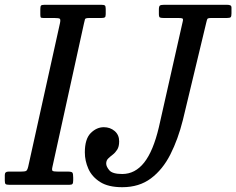

<svg xmlns="http://www.w3.org/2000/svg" viewBox="-66 -770 984 800"><path d="M287.5 -135Q287.5 -191 312 -215.5Q336.5 -240 366.5 -240Q393 -240 411.8 -224Q430.5 -208 430.5 -181Q430.5 -159 422.2 -146.2Q414 -133.5 403.5 -125.5Q393 -117.5 384.8 -109.5Q376.5 -101.5 376.5 -88.5Q376.5 -76 389.5 -60.5Q402.5 -45 443.5 -45Q497 -45 534.8 -92.8Q572.5 -140.5 596 -240L695.5 -681Q698 -691 694.2 -693Q690.5 -695 678 -695H617Q604.5 -695 600.2 -697.2Q596 -699.5 596 -712V-730Q596 -743.5 600.2 -746.8Q604.5 -750 617 -750H880.5Q887.5 -750 893 -748Q898.5 -746 898.5 -738V-714Q898.5 -701.5 895 -698.2Q891.5 -695 878.5 -695H814Q800 -695 798 -691Q796 -687 793.5 -676L696 -270Q676 -190 644 -126.8Q612 -63.5 563 -26.8Q514 10 443.5 10Q385 10 351 -11.8Q317 -33.5 302.2 -66.8Q287.5 -100 287.5 -135ZM-46 -17V-41Q-46 -55 -31 -55H21Q38 -55 43 -58Q48 -61 51.5 -75.5L184 -674Q187 -688.5 183.2 -691.8Q179.5 -695 161 -695H115Q105 -695 103.5 -698Q102 -701 102 -710.5V-732Q102 -743.5 105 -746.8Q108 -750 119 -750H356.5Q367 -750 370.8 -747.2Q374.5 -744.5 374.5 -733V-711Q374.5 -700 370.5 -697.5Q366.5 -695 355.5 -695H306Q290 -695 288.2 -690.2Q286.5 -685.5 284 -673L152.5 -75Q149 -60.5 153.5 -57.8Q158 -55 176 -55H217Q232.5 -55 235.8 -50.5Q239 -46 239 -30V-19Q239 -8 236.2 -4Q233.5 0 223 0H-27Q-39 0 -42.5 -3Q-46 -6 -46 -17Z"/></svg>

Font: Besley* Narrow
Style: Italic
Weight: 400
Width: 4
Italic angle: -13°
Designer: Owen Earl
Foundry: indestructible type*
Version: Version 3.000; ttfautohint (v1.8.3)